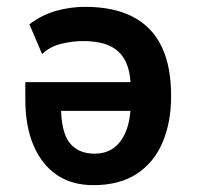

<svg xmlns="http://www.w3.org/2000/svg" viewBox="-20 -531 576 561"><path d="M253 10Q190 10 146 -20Q102 -50 78 -106Q54 -162 54 -241V-291H381V-207H147L158 -226Q158 -145 183.5 -113.5Q209 -82 256 -82Q289 -82 312 -98.5Q335 -115 348.5 -148.5Q362 -182 362 -234V-269Q362 -322 346.5 -352.5Q331 -383 300.5 -397Q270 -411 222 -411Q192 -411 159 -403Q126 -395 103 -373L66 -460Q103 -488 144.5 -499.5Q186 -511 229 -511Q312 -511 368 -482Q424 -453 452 -395.5Q480 -338 480 -250Q480 -174 455 -115Q430 -56 379.5 -23Q329 10 253 10Z"/></svg>

Font: Nunito Sans 7pt Condensed
Style: Bold
Weight: 700
Width: 3
Designer: Vernon Adams
Foundry: Vernon Adams
Version: Version 3.101;gftools[0.9.27]